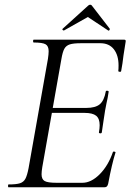

<svg xmlns="http://www.w3.org/2000/svg" viewBox="-20 -793 554 813"><path d="M16 -12Q49 -12 64.5 -17Q80 -22 87.5 -36Q95 -50 101 -81L183 -544Q186 -564 186 -576Q186 -598 173 -605.5Q160 -613 123 -613Q120 -613 120 -619Q120 -625 123 -625H506Q514 -625 512 -616L503 -559Q499 -523 493 -492Q492 -488 486 -489Q480 -490 481 -493Q482 -501 482 -516Q482 -559 462 -584.5Q442 -610 405 -610H323Q291 -610 275.5 -605Q260 -600 252.5 -586.5Q245 -573 240 -543L159 -85Q156 -67 156 -55Q156 -34 169 -26.5Q182 -19 219 -19H329Q366 -19 402 -55Q438 -91 458 -149Q459 -152 464.5 -151Q470 -150 469 -147Q454 -100 438 -15Q436 -7 432.5 -3.5Q429 0 422 0H16Q14 0 14 -6Q14 -12 16 -12ZM399 -233Q402 -250 402 -263Q402 -291 387 -303Q372 -315 338 -315H174L177 -336H345Q384 -336 402.5 -351.5Q421 -367 428 -406Q428 -409 434 -409Q436 -409 438.5 -407.5Q441 -406 440 -404Q436 -376 431 -356L425 -325L419 -286Q419 -283 411 -232Q410 -228 404 -228.5Q398 -229 399 -233ZM250 -664Q247 -664 245 -666.5Q243 -669 245 -671L352 -768Q357 -773 361 -773Q367 -773 370 -768L445 -671V-670Q445 -667 442.5 -664.5Q440 -662 438 -664L352 -721L251 -664Z"/></svg>

Font: Cormorant Infant
Style: Italic
Weight: 400
Italic angle: -10°
Designer: Christian Thalmann (Catharsis Fonts)
Foundry: Catharsis Fonts
Version: Version 4.000